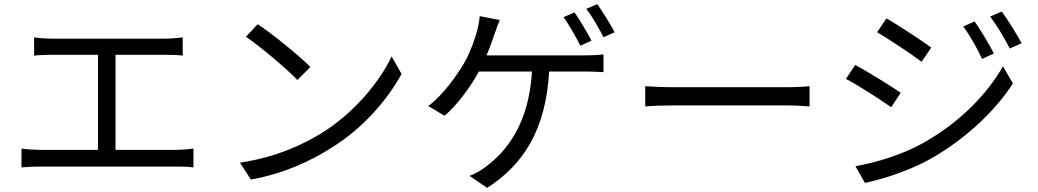

<svg xmlns="http://www.w3.org/2000/svg" viewBox="-20 -850 5020 929"><path d="M539 -125V-585H779C807 -585 839 -584 864 -581V-669C840 -666 809 -663 779 -663H229C209 -663 171 -665 145 -669V-581C170 -584 210 -585 229 -585H454V-125H172C145 -125 114 -127 84 -131V-40C115 -43 145 -44 172 -44H833C853 -44 889 -44 916 -40V-131C890 -128 863 -125 833 -125Z M1227 -733 1170 -672C1244 -622 1369 -515 1419 -463L1482 -526C1426 -582 1298 -686 1227 -733ZM1141 -63 1194 19C1361 -12 1487 -73 1587 -137C1738 -231 1854 -367 1923 -492L1875 -577C1817 -454 1695 -306 1541 -209C1446 -150 1316 -89 1141 -63Z M2842 -653C2821 -693 2785 -754 2760 -790L2707 -767C2734 -729 2768 -669 2788 -629ZM2334 -582C2350 -618 2362 -654 2372 -683C2379 -704 2389 -730 2398 -753L2301 -772C2299 -743 2293 -716 2286 -692C2275 -654 2257 -602 2230 -552C2195 -491 2124 -389 2052 -337L2131 -290C2189 -338 2257 -429 2297 -504H2554C2539 -250 2431 -119 2333 -45C2311 -27 2281 -10 2252 1L2337 59C2509 -51 2621 -218 2637 -504H2806C2829 -504 2869 -503 2900 -501V-587C2871 -583 2831 -582 2806 -582ZM2817 -807C2846 -770 2878 -713 2900 -670L2954 -694C2935 -731 2896 -793 2870 -830Z M3102 -335C3133 -338 3186 -340 3241 -340H3790C3835 -340 3877 -336 3897 -335V-433C3875 -431 3839 -428 3789 -428H3241C3185 -428 3132 -431 3102 -433Z M4696 -746 4641 -722C4674 -677 4707 -618 4732 -565L4789 -591C4766 -638 4721 -710 4696 -746ZM4827 -794 4771 -770C4804 -725 4839 -668 4866 -615L4923 -641C4898 -687 4854 -759 4827 -794ZM4269 -761 4224 -694C4282 -660 4391 -588 4439 -551L4486 -620C4443 -651 4328 -728 4269 -761ZM4119 -46 4165 35C4258 16 4396 -30 4496 -89C4656 -183 4794 -312 4881 -446L4833 -529C4752 -388 4620 -257 4454 -162C4353 -105 4229 -65 4119 -46ZM4118 -536 4073 -468C4134 -437 4242 -367 4292 -331L4338 -401C4294 -432 4177 -504 4118 -536Z"/></svg>

Font: Source Han Sans KR Regular
Style: Regular
Weight: 400
Designer: Ryoko NISHIZUKA (kana & ideographs); Paul D. Hunt (Latin, Greek & Cyrillic); Wenlong ZHANG (bopomofo); Sandoll Communica
Foundry: Adobe Systems Incorporated
Version: Version 1.004;PS 1.004;hotconv 1.0.82;makeotf.lib2.5.63406